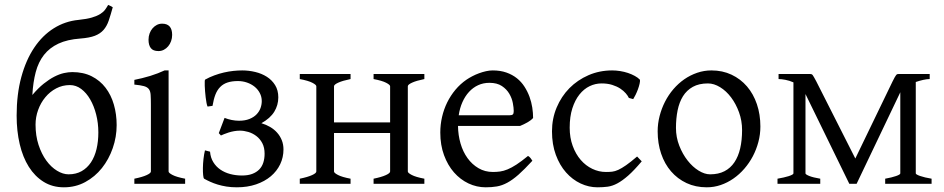

<svg xmlns="http://www.w3.org/2000/svg" viewBox="-20 -760 3904 794"><path d="M269 -408.2Q238.3 -408.2 212.4 -394.5Q186.5 -380.9 167.5 -357.9Q148.4 -335 137.7 -305.4Q127 -275.9 127 -244.6Q127 -198.7 139.4 -160.9Q151.9 -123 171.6 -95.9Q191.4 -68.8 215.8 -54Q240.2 -39.1 263.7 -39.1Q294.4 -39.1 317.6 -52.2Q340.8 -65.4 356.2 -88.6Q371.6 -111.8 379.2 -143.6Q386.7 -175.3 386.7 -212.4Q386.7 -251 377.7 -286.4Q368.7 -321.8 353 -348.9Q337.4 -376 315.9 -392.1Q294.4 -408.2 269 -408.2ZM312 -600.6Q258.3 -596.7 221.7 -579.6Q185.1 -562.5 161.9 -533Q138.7 -503.4 127.7 -461.7Q116.7 -419.9 113.8 -367.2Q137.7 -395.5 160.6 -413.8Q183.6 -432.1 204.6 -442.9Q225.6 -453.6 244.4 -457.8Q263.2 -461.9 278.8 -461.9Q324.7 -461.9 359.1 -444.6Q393.6 -427.2 416.5 -397.2Q439.5 -367.2 450.9 -327.4Q462.4 -287.6 462.4 -242.7Q462.4 -193.8 446.3 -147.5Q430.2 -101.1 401.4 -64.9Q372.6 -28.8 332.5 -7.1Q292.5 14.6 244.1 14.6Q196.8 14.6 160.4 -8.1Q124 -30.8 99.1 -70.3Q74.2 -109.9 61.5 -164.1Q48.8 -218.3 48.8 -281.7Q48.8 -370.1 68.1 -441.2Q87.4 -512.2 121.6 -563Q155.8 -613.8 202.6 -643.1Q249.5 -672.4 304.7 -677.7Q338.9 -681.2 360.1 -687.5Q381.3 -693.8 394.5 -702.1Q407.7 -710.4 414.8 -720.2Q421.9 -730 427.2 -739.7Q432.1 -737.8 437.3 -735.1Q442.4 -732.4 446.3 -730Q437.5 -698.2 429.7 -675Q421.9 -651.9 408.2 -636.2Q394.5 -620.6 372.3 -612.1Q350.1 -603.5 312 -600.6Z M535.6 0V-21Q568.8 -27.8 586.4 -35.9Q604 -43.9 604 -50.8V-327.1Q604 -352.1 603 -367.4Q602.1 -382.8 595.7 -391.4Q589.4 -399.9 575.4 -403.8Q561.5 -407.7 535.6 -410.2V-429.7Q550.8 -432.6 567.6 -436.8Q584.5 -440.9 601.1 -446Q617.7 -451.2 632.8 -457Q647.9 -462.9 660.6 -468.8H677.2V-50.8Q677.2 -44.9 693.6 -36.4Q710 -27.8 745.6 -21V0ZM691.9 -615.7Q691.9 -602.1 687.5 -589.8Q683.1 -577.6 675.5 -568.6Q668 -559.6 657.7 -554.2Q647.5 -548.8 635.3 -548.8Q613.3 -548.8 603.8 -561Q594.2 -573.2 594.2 -595.7Q594.2 -609.4 598.6 -621.6Q603 -633.8 610.8 -642.8Q618.7 -651.9 628.7 -657Q638.7 -662.1 650.4 -662.1Q691.9 -662.1 691.9 -615.7Z M1152.3 -142.1Q1152.3 -109.4 1138.7 -80.8Q1125 -52.2 1099.9 -31Q1074.7 -9.8 1039.1 2.4Q1003.4 14.6 959.5 14.6Q936.5 14.6 916.7 11.5Q897 8.3 880.1 3.2Q863.3 -2 849.4 -8.3Q835.4 -14.6 824.2 -21Q821.3 -23.4 820.1 -35.9Q818.8 -48.3 819.1 -65.7Q819.3 -83 821.5 -102.5Q823.7 -122.1 827.6 -138.2L848.6 -132.8Q850.6 -107.9 862.1 -89.4Q873.5 -70.8 891.4 -58.6Q909.2 -46.4 932.1 -40.3Q955.1 -34.2 980.5 -34.2Q1005.4 -34.2 1022.9 -40.8Q1040.5 -47.4 1052 -59.1Q1063.5 -70.8 1068.8 -87.4Q1074.2 -104 1074.2 -124.5Q1074.2 -149.9 1064.7 -168Q1055.2 -186 1040 -197.5Q1024.9 -209 1006.8 -214.4Q988.8 -219.7 972.2 -219.7Q960 -219.7 947.8 -217.5Q935.5 -215.3 925 -211.9Q914.6 -208.5 906.2 -205.1Q897.9 -201.7 893.6 -199.7L884.8 -209.5L908.7 -272.5Q921.9 -267.1 937.7 -263.9Q953.6 -260.7 968.3 -260.7Q993.7 -260.7 1011.7 -268.1Q1029.8 -275.4 1041 -287.1Q1052.2 -298.8 1057.4 -313.2Q1062.5 -327.6 1062.5 -341.8Q1062.5 -359.9 1054.4 -375.2Q1046.4 -390.6 1032.7 -401.6Q1019 -412.6 1001.2 -418.7Q983.4 -424.8 963.9 -424.8Q939 -424.8 921.1 -418.9Q903.3 -413.1 890.9 -400.6Q878.4 -388.2 870.8 -368.7Q863.3 -349.1 858.9 -322.3L838.4 -319.3Q835.9 -324.2 834 -334.5Q832 -344.7 830.6 -356.9Q829.1 -369.1 828.1 -381.8Q827.1 -394.5 826.7 -405.3Q826.2 -416 826.7 -423.1Q827.1 -430.2 828.1 -430.7Q846.2 -440.9 866.2 -448.2Q886.2 -455.6 906.2 -460.2Q926.3 -464.8 945.6 -466.8Q964.8 -468.8 981.9 -468.8Q1008.8 -468.8 1035.4 -462.4Q1062 -456.1 1083.3 -442.6Q1104.5 -429.2 1117.7 -408Q1130.9 -386.7 1130.9 -357.4Q1130.9 -325.2 1114.3 -298.1Q1097.7 -271 1061 -250.5Q1080.6 -244.6 1097.2 -234.9Q1113.8 -225.1 1126 -211.4Q1138.2 -197.8 1145.3 -180.2Q1152.3 -162.6 1152.3 -142.1Z M1524.9 0V-21Q1558.1 -27.8 1575.7 -35.9Q1593.3 -43.9 1593.3 -50.8V-210H1361.3V-50.8Q1361.3 -44.9 1377.7 -36.4Q1394 -27.8 1429.7 -21V0H1219.7V-21Q1252.9 -27.8 1270.5 -35.9Q1288.1 -43.9 1288.1 -50.8V-403.3Q1288.1 -409.2 1271.7 -417.7Q1255.4 -426.3 1219.7 -433.1V-454.1H1429.7V-433.1Q1396.5 -426.3 1378.9 -418.2Q1361.3 -410.2 1361.3 -403.3V-253.9H1593.3V-403.3Q1593.3 -409.2 1576.9 -417.7Q1560.5 -426.3 1524.9 -433.1V-454.1H1734.9V-433.1Q1701.7 -426.3 1684.1 -418.2Q1666.5 -410.2 1666.5 -403.3V-50.8Q1666.5 -44.9 1682.9 -36.4Q1699.2 -27.8 1734.9 -21V0Z M2003.9 -417.5Q1978.5 -417.5 1957.3 -407.7Q1936 -397.9 1919.7 -380.1Q1903.3 -362.3 1892.3 -337.6Q1881.3 -313 1877 -283.2H2085.9Q2097.2 -283.2 2100.8 -286.9Q2104.5 -290.5 2104.5 -300.8Q2104.5 -314 2100.8 -333.7Q2097.2 -353.5 2086.2 -372.3Q2075.2 -391.1 2055.4 -404.3Q2035.6 -417.5 2003.9 -417.5ZM2184.6 -272Q2175.8 -262.2 2161.1 -253.9Q2146.5 -245.6 2130.9 -239.3H1874Q1874.5 -201.2 1884.5 -166.7Q1894.5 -132.3 1913.3 -106.2Q1932.1 -80.1 1958.7 -64.5Q1985.4 -48.8 2018.6 -48.8Q2033.7 -48.8 2048.1 -50.8Q2062.5 -52.7 2079.1 -59.6Q2095.7 -66.4 2116 -79.6Q2136.2 -92.8 2163.6 -115.2Q2169.9 -111.8 2174.6 -105.5Q2179.2 -99.1 2181.6 -95.2Q2148.9 -59.6 2124.3 -37.8Q2099.6 -16.1 2077.9 -4.4Q2056.2 7.3 2034.9 11Q2013.7 14.6 1988.8 14.6Q1951.2 14.6 1917.2 -1.5Q1883.3 -17.6 1857.4 -47.1Q1831.5 -76.7 1816.2 -118.4Q1800.8 -160.2 1800.8 -211.9Q1800.8 -244.6 1808.1 -276.4Q1815.4 -308.1 1829.3 -336.4Q1843.3 -364.7 1863.3 -388.7Q1883.3 -412.6 1908.7 -430.2Q1919.4 -437.5 1932.9 -444.6Q1946.3 -451.7 1960.9 -457Q1975.6 -462.4 1990 -465.6Q2004.4 -468.8 2017.6 -468.8Q2049.3 -468.8 2074.2 -460Q2099.1 -451.2 2117.7 -436.3Q2136.2 -421.4 2148.9 -401.6Q2161.6 -381.8 2169.7 -359.9Q2177.7 -337.9 2181.2 -315.2Q2184.6 -292.5 2184.6 -272Z M2633.8 -92.8Q2602.1 -55.2 2577.9 -33.9Q2553.7 -12.7 2533.2 -1.7Q2512.7 9.3 2493.2 12Q2473.6 14.6 2450.7 14.6Q2415 14.6 2381.1 -1.2Q2347.2 -17.1 2320.8 -46.9Q2294.4 -76.7 2278.6 -119.6Q2262.7 -162.6 2262.7 -216.8Q2262.7 -269.5 2282 -315.4Q2301.3 -361.3 2334.7 -395.3Q2368.2 -429.2 2413.6 -449Q2459 -468.8 2511.7 -468.8Q2527.8 -468.8 2544.7 -466.1Q2561.5 -463.4 2576.9 -458.3Q2592.3 -453.1 2605.2 -446Q2618.2 -439 2626.5 -430.2Q2627.4 -424.3 2625 -413.6Q2622.6 -402.8 2618.2 -390.9Q2613.8 -378.9 2608.4 -367.9Q2603 -356.9 2598.6 -350.1L2580.6 -355Q2576.7 -363.8 2567.9 -374Q2559.1 -384.3 2545.2 -393.6Q2531.2 -402.8 2512 -408.9Q2492.7 -415 2467.8 -415Q2441.9 -415 2418.2 -403.6Q2394.5 -392.1 2376.2 -369.1Q2357.9 -346.2 2346.9 -312Q2335.9 -277.8 2335.9 -231.9Q2335.9 -190.4 2348.4 -156.5Q2360.8 -122.6 2381.6 -98.6Q2402.3 -74.7 2429.4 -61.8Q2456.5 -48.8 2485.8 -48.8Q2499.5 -48.8 2511.2 -50Q2522.9 -51.3 2536.9 -57.6Q2550.8 -64 2569.1 -76.7Q2587.4 -89.4 2614.7 -112.8Z M3048.8 -222.2Q3048.8 -260.7 3036.1 -295.7Q3023.4 -330.6 3003.4 -357.2Q2983.4 -383.8 2958 -399.4Q2932.6 -415 2907.7 -415Q2870.6 -415 2845.2 -400.9Q2819.8 -386.7 2804.4 -362.1Q2789.1 -337.4 2782.2 -303.7Q2775.4 -270 2775.4 -231Q2775.4 -192.4 2789.1 -157.5Q2802.7 -122.6 2823.5 -96.2Q2844.2 -69.8 2869.1 -54.4Q2894 -39.1 2916.5 -39.1Q2951.2 -39.1 2976.1 -52Q3001 -64.9 3017.1 -88.9Q3033.2 -112.8 3041 -146.5Q3048.8 -180.2 3048.8 -222.2ZM3124.5 -236.8Q3124.5 -204.1 3116.2 -172.9Q3107.9 -141.6 3093.3 -113.8Q3078.6 -85.9 3058.1 -62.3Q3037.6 -38.6 3012.9 -21.5Q2988.3 -4.4 2960.4 5.1Q2932.6 14.6 2902.8 14.6Q2856.4 14.6 2819.1 -2.9Q2781.7 -20.5 2755.1 -51.3Q2728.5 -82 2714.1 -124.5Q2699.7 -167 2699.7 -216.8Q2699.7 -249 2707.8 -280.3Q2715.8 -311.5 2730.2 -339.6Q2744.6 -367.7 2764.9 -391.4Q2785.2 -415 2809.8 -432.1Q2834.5 -449.2 2863 -459Q2891.6 -468.8 2921.9 -468.8Q2967.8 -468.8 3005.1 -451.2Q3042.5 -433.6 3069.1 -402.6Q3095.7 -371.6 3110.1 -329.1Q3124.5 -286.6 3124.5 -236.8Z M3824.7 -433.1Q3813.5 -433.1 3798.1 -429.7Q3782.7 -426.3 3767.1 -420.9V-43Q3767.1 -38.6 3785.2 -32.2Q3803.2 -25.9 3832.5 -21V0H3640.6V-21Q3668 -25.9 3685.5 -32Q3703.1 -38.1 3703.1 -43V-378.4L3522.5 0H3492.2L3311 -371.1V-43Q3311 -38.6 3326.9 -32.2Q3342.8 -25.9 3372.1 -21V0H3195.3V-21Q3209 -23.4 3220.9 -26.1Q3232.9 -28.8 3241.9 -31.7Q3251 -34.7 3256.1 -37.6Q3261.2 -40.5 3261.2 -43V-419.4Q3244.6 -426.8 3228 -429.9Q3211.4 -433.1 3199.7 -433.1V-454.1H3329.6Q3333.5 -454.1 3336.2 -453.1Q3338.9 -452.1 3341.3 -448.7Q3343.8 -445.3 3346.9 -439.5Q3350.1 -433.6 3355.5 -423.8L3517.1 -104.5L3671.4 -423.8Q3676.8 -434.6 3680.2 -440.7Q3683.6 -446.8 3686 -449.7Q3688.5 -452.6 3690.9 -453.4Q3693.4 -454.1 3697.3 -454.1H3824.7Z"/></svg>

Font: Noto Serif Devanagari
Style: Regular
Weight: 400
Designer: Monotype Design Team
Foundry: Monotype Imaging Inc.
Version: Version 1.01